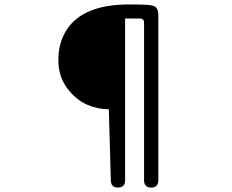

<svg xmlns="http://www.w3.org/2000/svg" viewBox="-20 -784 1040 861"><path d="M468 -294Q417 -294 367 -316Q318 -339 280 -390Q242 -442 242 -512Q240 -590 280 -652Q354 -764 558 -764Q651 -764 662 -759Q690 -755 690 -716V24Q690 57 658 57Q626 57 626 24V-682Q626 -701 607 -701H541V24Q541 57 509 57Q477 57 477 24Z"/></svg>

Font: Swei Gothic CJK TC Regular
Style: Regular
Weight: 400
Version: Version 2.129